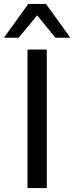

<svg xmlns="http://www.w3.org/2000/svg" viewBox="-43 -957 378 977"><path d="M97 0V-705H195V0ZM-23 -765 101 -937H191L315 -765H239L146 -879L52 -765Z"/></svg>

Font: Nunito Sans 12pt ExtraLight 9pt Medium
Style: Regular
Weight: 500
Version: Version 3.101;gftools[0.9.27]